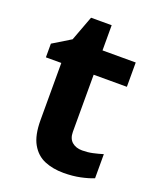

<svg xmlns="http://www.w3.org/2000/svg" viewBox="-127 -742 689 831"><g transform="rotate(20 217.0 -326.0)"><path d="M308 -109Q333 -109 356 -114Q379 -119 402 -126V-15Q378 -5 342.5 2.5Q307 10 265 10Q216 10 177.5 -6Q139 -22 116.5 -61.5Q94 -101 94 -171V-434H23V-497L105 -547L148 -662H243V-546H396V-434H243V-171Q243 -140 261 -124.5Q279 -109 308 -109Z"/></g></svg>

Font: Noto IKEA Latin
Style: Bold
Weight: 700
Designer: Monotype Design Team
Foundry: Monotype Imaging Inc.
Version: Version 1.0